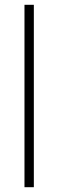

<svg xmlns="http://www.w3.org/2000/svg" viewBox="-20 -780 242 800"><path d="M121 0H82V-760H121Z"/></svg>

Font: Noto Sans Gujarati UI SemiCondensed ExtraLight
Style: Regular
Weight: 200
Width: 4
Designer: Jelle Bosma - Monotype Design Team, Universal Thirst
Foundry: Monotype Imaging Inc.
Version: Version 2.106; ttfautohint (v1.8.4.7-5d5b)